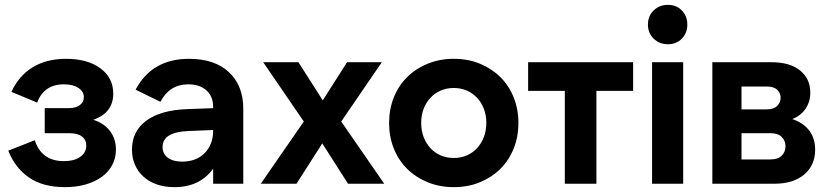

<svg xmlns="http://www.w3.org/2000/svg" viewBox="-20 -756 3408 790"><path d="M247 14Q157 14 99.5 -25.5Q42 -65 14 -136L123 -179Q151 -93 243 -93Q285 -93 310 -110.5Q335 -128 335 -157Q335 -181 317 -194.5Q299 -208 264 -208H164V-311H261Q292 -311 308.5 -323.5Q325 -336 325 -356Q325 -379 303 -394Q281 -409 243 -409Q201 -409 173.5 -389.5Q146 -370 133 -334L27 -378Q58 -445 115 -479.5Q172 -514 252 -514Q340 -514 393 -475Q446 -436 446 -371Q446 -292 364 -263Q408 -249 432.5 -217Q457 -185 457 -140Q457 -106 442 -77.5Q427 -49 399 -28.5Q371 -8 332.5 3Q294 14 247 14Z M523 -140Q523 -216 582 -259.5Q641 -303 750 -307L857 -311V-316Q857 -359 829.5 -384Q802 -409 754 -409Q678 -409 640 -337L538 -387Q605 -514 758 -514Q863 -514 922 -459Q981 -404 981 -308V0H857V-62Q802 14 698 14Q658 14 626 3Q594 -8 571 -28.5Q548 -49 535.5 -77.5Q523 -106 523 -140ZM730 -91Q787 -91 822 -126Q857 -161 857 -219V-221L757 -217Q704 -215 676.5 -199Q649 -183 649 -151Q649 -123 670.5 -107Q692 -91 730 -91Z M1230 -256 1063 -500H1208L1308 -343L1408 -500H1551L1384 -256L1561 0H1412L1306 -166L1200 0H1053Z M1847 14Q1789 14 1740 -6Q1691 -26 1655.5 -61Q1620 -96 1600.5 -144.5Q1581 -193 1581 -250Q1581 -307 1600.5 -355.5Q1620 -404 1655.5 -439Q1691 -474 1740 -494Q1789 -514 1847 -514Q1906 -514 1954.5 -494Q2003 -474 2038.5 -439Q2074 -404 2093.5 -355.5Q2113 -307 2113 -250Q2113 -193 2093.5 -144.5Q2074 -96 2038.5 -61Q2003 -26 1954.5 -6Q1906 14 1847 14ZM1847 -106Q1876 -106 1900.5 -116.5Q1925 -127 1943 -146.5Q1961 -166 1971 -192.5Q1981 -219 1981 -250Q1981 -282 1971 -308Q1961 -334 1943 -353.5Q1925 -373 1900.5 -383.5Q1876 -394 1847 -394Q1818 -394 1793.5 -383.5Q1769 -373 1751 -353.5Q1733 -334 1723 -308Q1713 -282 1713 -250Q1713 -219 1723 -192.5Q1733 -166 1751 -146.5Q1769 -127 1793.5 -116.5Q1818 -106 1847 -106Z M2585 -500V-382H2434V0H2304V-382H2153V-500Z M2663 -500H2791V0H2663ZM2728 -574Q2693 -574 2669.5 -597Q2646 -620 2646 -655Q2646 -690 2669.5 -713Q2693 -736 2728 -736Q2763 -736 2785.5 -713Q2808 -690 2808 -655Q2808 -620 2785.5 -597Q2763 -574 2728 -574Z M2911 -500H3155Q3230 -500 3272 -466Q3314 -432 3314 -375Q3314 -337 3294.5 -308.5Q3275 -280 3240 -266Q3285 -251 3309.5 -219Q3334 -187 3334 -140Q3334 -76 3289 -38Q3244 0 3166 0H2911ZM3135 -306Q3164 -306 3178 -320.5Q3192 -335 3192 -354Q3192 -373 3178 -386.5Q3164 -400 3135 -400H3031V-306ZM3150 -100Q3181 -100 3196.5 -115.5Q3212 -131 3212 -154Q3212 -177 3196.5 -192.5Q3181 -208 3150 -208H3031V-100Z"/></svg>

Font: NT Somic Bold
Style: Regular
Weight: 700
Designer: Ravid Balaliev — lead type designer, mastering
Michael Voronin — secret advisor, marketing
Ivan Kovalenko — best boy
Foundry: NT Type
Version: Version 0.7